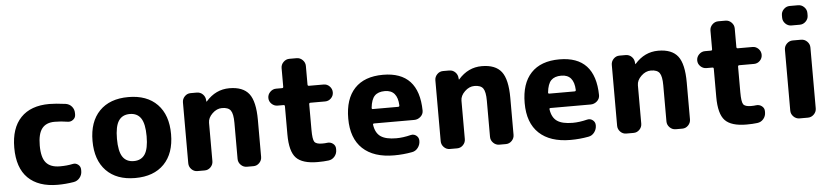

<svg xmlns="http://www.w3.org/2000/svg" viewBox="-44 -1008 5540 1276"><g transform="rotate(-5 2725.5 -370.0)"><path d="M298 10Q169 10 100 -58Q31 -126 31 -260Q31 -391 97.5 -460.5Q164 -530 288 -530Q329 -530 397 -521Q422 -517 437.5 -498.5Q453 -480 453 -455V-445Q453 -424 436 -411Q419 -398 398 -402Q357 -409 313 -409Q256 -409 228.5 -373.5Q201 -338 201 -260Q201 -180 230.5 -145.5Q260 -111 323 -111Q370 -111 407 -119Q428 -124 444.5 -111Q461 -98 461 -77V-67Q461 -42 445 -22.5Q429 -3 405 1Q350 10 298 10Z M889.5 -380Q865 -417 815 -417Q765 -417 740.5 -380Q716 -343 716 -260Q716 -177 740.5 -140Q765 -103 815 -103Q865 -103 889.5 -140Q914 -177 914 -260Q914 -343 889.5 -380ZM1008 -61Q939 10 815 10Q691 10 622 -61Q553 -132 553 -260Q553 -388 622 -459Q691 -530 815 -530Q939 -530 1008 -459Q1077 -388 1077 -260Q1077 -132 1008 -61Z M1230 0Q1207 0 1190.5 -17Q1174 -34 1174 -57V-463Q1174 -486 1190.5 -503Q1207 -520 1230 -520H1271Q1295 -520 1311.5 -503.5Q1328 -487 1329 -463L1330 -455Q1330 -454 1331 -454L1333 -456Q1398 -530 1489 -530Q1580 -530 1620 -478.5Q1660 -427 1660 -303V-57Q1660 -34 1643.5 -17Q1627 0 1604 0H1560Q1537 0 1520 -17Q1503 -34 1503 -57V-298Q1503 -358 1487 -380.5Q1471 -403 1429 -403Q1394 -403 1364.5 -374.5Q1335 -346 1335 -313V-57Q1335 -34 1318.5 -17Q1302 0 1279 0Z M1799 -387Q1776 -387 1759 -403.5Q1742 -420 1742 -443Q1742 -466 1759 -483Q1776 -500 1799 -500H1839Q1847 -500 1847 -509V-633Q1847 -656 1864 -673Q1881 -690 1904 -690H1952Q1975 -690 1992 -673Q2009 -656 2009 -633V-509Q2009 -500 2018 -500H2116Q2139 -500 2155.5 -483Q2172 -466 2172 -443Q2172 -420 2155.5 -403.5Q2139 -387 2116 -387H2018Q2009 -387 2009 -378V-207Q2009 -144 2020.5 -127Q2032 -110 2072 -110Q2093 -110 2105 -112Q2127 -115 2144 -102Q2161 -89 2161 -68V-60Q2161 -35 2145 -16Q2129 3 2104 6Q2073 10 2032 10Q1930 10 1888.5 -33.5Q1847 -77 1847 -190V-378Q1847 -387 1839 -387Z M2517 -421Q2472 -421 2449 -397.5Q2426 -374 2420 -317Q2420 -309 2427 -309H2596Q2605 -309 2605 -318Q2601 -421 2517 -421ZM2542 10Q2406 10 2332.5 -59Q2259 -128 2259 -260Q2259 -391 2324.5 -460.5Q2390 -530 2514 -530Q2752 -530 2756 -270Q2756 -246 2737.5 -229.5Q2719 -213 2695 -213H2428Q2418 -213 2420 -204Q2428 -149 2462.5 -125.5Q2497 -102 2566 -102Q2611 -102 2663 -115Q2684 -120 2700.5 -107Q2717 -94 2717 -73V-71Q2717 -46 2701.5 -25.5Q2686 -5 2662 -1Q2604 10 2542 10Z M2914 0Q2891 0 2874.5 -17Q2858 -34 2858 -57V-463Q2858 -486 2874.5 -503Q2891 -520 2914 -520H2955Q2979 -520 2995.5 -503.5Q3012 -487 3013 -463L3014 -455Q3014 -454 3015 -454L3017 -456Q3082 -530 3173 -530Q3264 -530 3304 -478.5Q3344 -427 3344 -303V-57Q3344 -34 3327.5 -17Q3311 0 3288 0H3244Q3221 0 3204 -17Q3187 -34 3187 -57V-298Q3187 -358 3171 -380.5Q3155 -403 3113 -403Q3078 -403 3048.5 -374.5Q3019 -346 3019 -313V-57Q3019 -34 3002.5 -17Q2986 0 2963 0Z M3694 -421Q3649 -421 3626 -397.5Q3603 -374 3597 -317Q3597 -309 3604 -309H3773Q3782 -309 3782 -318Q3778 -421 3694 -421ZM3719 10Q3583 10 3509.5 -59Q3436 -128 3436 -260Q3436 -391 3501.5 -460.5Q3567 -530 3691 -530Q3929 -530 3933 -270Q3933 -246 3914.5 -229.5Q3896 -213 3872 -213H3605Q3595 -213 3597 -204Q3605 -149 3639.5 -125.5Q3674 -102 3743 -102Q3788 -102 3840 -115Q3861 -120 3877.5 -107Q3894 -94 3894 -73V-71Q3894 -46 3878.5 -25.5Q3863 -5 3839 -1Q3781 10 3719 10Z M4091 0Q4068 0 4051.5 -17Q4035 -34 4035 -57V-463Q4035 -486 4051.5 -503Q4068 -520 4091 -520H4132Q4156 -520 4172.5 -503.5Q4189 -487 4190 -463L4191 -455Q4191 -454 4192 -454L4194 -456Q4259 -530 4350 -530Q4441 -530 4481 -478.5Q4521 -427 4521 -303V-57Q4521 -34 4504.5 -17Q4488 0 4465 0H4421Q4398 0 4381 -17Q4364 -34 4364 -57V-298Q4364 -358 4348 -380.5Q4332 -403 4290 -403Q4255 -403 4225.5 -374.5Q4196 -346 4196 -313V-57Q4196 -34 4179.5 -17Q4163 0 4140 0Z M4660 -387Q4637 -387 4620 -403.5Q4603 -420 4603 -443Q4603 -466 4620 -483Q4637 -500 4660 -500H4700Q4708 -500 4708 -509V-633Q4708 -656 4725 -673Q4742 -690 4765 -690H4813Q4836 -690 4853 -673Q4870 -656 4870 -633V-509Q4870 -500 4879 -500H4977Q5000 -500 5016.5 -483Q5033 -466 5033 -443Q5033 -420 5016.5 -403.5Q5000 -387 4977 -387H4879Q4870 -387 4870 -378V-207Q4870 -144 4881.5 -127Q4893 -110 4933 -110Q4954 -110 4966 -112Q4988 -115 5005 -102Q5022 -89 5022 -68V-60Q5022 -35 5006 -16Q4990 3 4965 6Q4934 10 4893 10Q4791 10 4749.5 -33.5Q4708 -77 4708 -190V-378Q4708 -387 4700 -387Z M5247 0Q5224 0 5207 -17Q5190 -34 5190 -57V-463Q5190 -486 5207 -503Q5224 -520 5247 -520H5303Q5326 -520 5343 -503Q5360 -486 5360 -463V-57Q5360 -34 5343 -17Q5326 0 5303 0ZM5247 -620Q5224 -620 5207 -637Q5190 -654 5190 -677V-693Q5190 -716 5207 -733Q5224 -750 5247 -750H5303Q5326 -750 5343 -733Q5360 -716 5360 -693V-677Q5360 -654 5343 -637Q5326 -620 5303 -620Z"/></g></svg>

Font: Rounded Mplus 1c ExtraBold
Style: Regular
Weight: 800
Version: Version 1.059.20150529